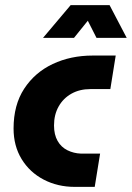

<svg xmlns="http://www.w3.org/2000/svg" viewBox="-20 -730 515 750"><path d="M272 0Q205 0 150.5 -28.5Q96 -57 64.5 -108.5Q33 -160 33 -228Q33 -320 74.5 -383.5Q116 -447 186 -480Q256 -513 342 -513H432L411 -382H333Q291 -382 259 -364Q227 -346 209 -314Q191 -282 191 -240Q191 -204 205 -179.5Q219 -155 243.5 -143Q268 -131 296 -130H371L350 0ZM148 -582 256 -710H408L475 -582H357L323 -649L269 -582Z"/></svg>

Font: MuseoModerno
Style: Bold Italic
Weight: 700
Italic angle: -9°
Designer: Pablo Cosgaya, Héctor Gatti, Marcela Romero, and the Authors of The MuseoModerno Project.
Foundry: Omnibus-Type Team
Version: Version 1.003